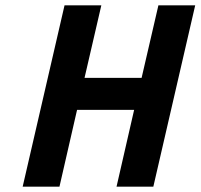

<svg xmlns="http://www.w3.org/2000/svg" viewBox="-20 -700 752 720"><path d="M417 0 483 -288H269L203 0H65L222 -680H360L297 -408H511L574 -680H712L555 0Z"/></svg>

Font: Titillium Web
Style: Bold Italic
Weight: 700
Italic angle: -13°
Version: Version 1.001;PS 57.000;hotconv 1.0.70;makeotf.lib2.5.55311